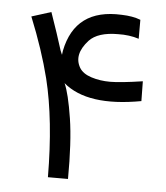

<svg xmlns="http://www.w3.org/2000/svg" viewBox="-47 -647 594 686"><g transform="rotate(5 250.0 -304.5)"><path d="M430 -525Q396 -536 355 -535Q283 -535 252 -502Q204 -449 231 -403Q243 -383 274 -373Q305 -363 341.5 -363Q378 -363 458 -375L459 -304Q268 -269 180 -344Q196 -309 210 -220Q223 -136 222 -4H150Q149 -209 113 -355Q88 -455 41 -571L111 -593Q138 -516 156 -458L162 -444L164 -459Q195 -613 362 -605Q402 -604 430 -593Z"/></g></svg>

Font: Vazir Code
Style: Code
Weight: 400
Foundry: DejaVu fonts team - Redesigned by Saber Rastikerdar
Version: Version 1.1.2